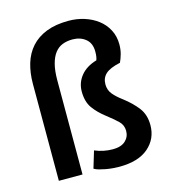

<svg xmlns="http://www.w3.org/2000/svg" viewBox="-109 -809 815 909"><g transform="rotate(-15 298.5 -355.0)"><path d="M70 0V-475Q70 -529 83.5 -574Q97 -619 126 -651.5Q155 -684 200.5 -702Q246 -720 310 -720Q350 -720 386.5 -708.5Q423 -697 451.5 -675.5Q480 -654 497 -622Q514 -590 514 -550Q514 -525 508 -503.5Q502 -482 494 -465Q443 -454 422 -434.5Q401 -415 401 -384Q401 -355 418.5 -334.5Q436 -314 462 -295Q504 -263 530.5 -228.5Q557 -194 557 -143Q557 -76 507.5 -33Q458 10 364 10Q349 10 332 8.5Q315 7 298.5 4Q282 1 267.5 -3Q253 -7 243 -13L268 -96Q310 -78 356 -78Q397 -78 418 -97.5Q439 -117 439 -146Q439 -174 420 -193Q401 -212 367 -238Q329 -267 306.5 -298.5Q284 -330 284 -380Q284 -423 311 -456.5Q338 -490 389 -505Q392 -513 393.5 -522.5Q395 -532 395 -547Q395 -588 369 -609Q343 -630 305 -630Q278 -630 256 -621.5Q234 -613 218.5 -593Q203 -573 194.5 -540.5Q186 -508 186 -461V0Z"/></g></svg>

Font: Ek Mukta SemiBold
Style: Regular
Weight: 600
Designer: Girish Dalvi and Yashodeep Gholap
Foundry: Ek Type
Version: Version 2.538;PS 1.002;hotconv 16.6.51;makeotf.lib2.5.65220;